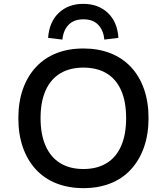

<svg xmlns="http://www.w3.org/2000/svg" viewBox="-20 -965 864 994"><path d="M412 9Q335 9 272.5 -15.5Q210 -40 166 -87.5Q122 -135 98.5 -202Q75 -269 75 -353Q75 -437 98.5 -503.5Q122 -570 166 -617.5Q210 -665 272 -689.5Q334 -714 412 -714Q489 -714 551.5 -689.5Q614 -665 658 -618Q702 -571 725.5 -504Q749 -437 749 -354Q749 -270 725.5 -203Q702 -136 658 -88Q614 -40 551.5 -15.5Q489 9 412 9ZM412 -90Q482 -90 531.5 -120Q581 -150 607 -209Q633 -268 633 -353Q633 -439 607 -497.5Q581 -556 531.5 -585.5Q482 -615 412 -615Q342 -615 292.5 -585.5Q243 -556 216.5 -497.5Q190 -439 190 -353Q190 -268 216.5 -209Q243 -150 292.5 -120Q342 -90 412 -90ZM303 -760 229 -769Q235 -852 284.5 -898.5Q334 -945 411 -945Q489 -945 538.5 -898Q588 -851 593 -769L520 -760Q516 -807 489 -836Q462 -865 412 -865Q363 -865 335.5 -837Q308 -809 303 -760Z"/></svg>

Font: Nunito Sans 7pt SemiBold
Style: Regular
Weight: 600
Designer: Vernon Adams
Foundry: Vernon Adams
Version: Version 3.101;gftools[0.9.27]